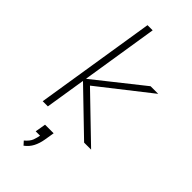

<svg xmlns="http://www.w3.org/2000/svg" viewBox="-309 -791 1105 1105"><g transform="rotate(45 244.0 -238.5)"><path d="M48 0 165 -736H207L133 -269H135L426 -500H488L158 -241V-274L442 0H385L131 -245H129L90 0ZM151 259 131 237Q158 214 166 193Q174 172 179 144L192 151H142L153 86H223L213 147Q207 183 192.5 211Q178 239 151 259Z"/></g></svg>

Font: Mulish ExtraLight ExtraLight
Style: Italic
Weight: 250
Italic angle: -9°
Version: Version 3.603